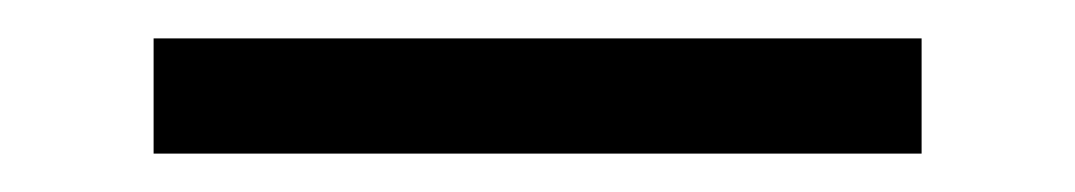

<svg xmlns="http://www.w3.org/2000/svg" viewBox="-20 -350 560 100"><path d="M60 -270H460V-330H60Z"/></svg>

Font: Gully Light
Style: Regular
Weight: 300
Designer: jaikishan Patel
Foundry: MagicType
Version: Version 1.000;Glyphs 3.2 (3242)